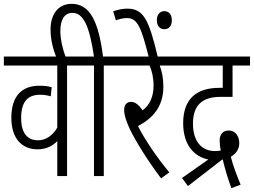

<svg xmlns="http://www.w3.org/2000/svg" viewBox="-20 -916 1321 999"><path d="M411 -575V-622H0V-575H278V-252C254 -210 217 -186 178 -186C123 -186 90 -223 90 -302C90 -390 127 -423 189 -423C208 -423 227 -420 244 -415L249 -462C230 -468 210 -470 185 -470C97 -470 39 -420 39 -303C39 -193 96 -139 176 -139C218 -139 254 -156 278 -182V0H329V-575Z M520 -575H602V-622H516C493 -802 449 -896 353 -896C282 -896 243 -841 243 -762C243 -710 256 -660 274 -615H323C306 -660 294 -712 294 -754C294 -812 314 -849 357 -849C412 -849 445 -785 469 -622H399V-575H469V0H520Z M861 -19C799 -94 737 -183 698 -260C772 -299 830 -358 830 -465C830 -507 823 -544 811 -575H899V-622H590V-575H758C770 -550 779 -513 779 -471C779 -410 757 -368 722 -342C702 -370 684 -386 662 -386C639 -386 626 -370 626 -345C626 -319 634 -291 656 -243C688 -179 743 -88 818 12Z M755 -615H802C754 -820 725 -871 641 -871C616 -871 591 -865 569 -857L583 -810C603 -818 623 -822 641 -822C696 -822 715 -773 755 -615ZM796 -811C796 -781 812 -764 835 -764C859 -764 874 -781 874 -811C874 -839 860 -858 835 -858C812 -858 796 -840 796 -811Z M927 10 958 52 1135 -85C1136 -85 1138 -86 1139 -86C1150 -39 1165 12 1184 63L1232 45C1211 -6 1193 -53 1181 -100C1209 -117 1225 -141 1225 -171C1225 -207 1205 -237 1170 -237C1140 -237 1123 -217 1123 -185C1123 -168 1125 -150 1129 -133C1120 -131 1110 -130 1099 -130C1029 -130 984 -180 984 -273C984 -369 1033 -412 1127 -412H1190V-575H1281V-622H886V-575H1139V-459H1121C1001 -459 933 -400 933 -275C933 -162 990 -101 1064 -86Z"/></svg>

Font: Noto Sans Devanagari ExtraCondensed Light
Style: Regular
Weight: 300
Width: 2
Designer: Jelle Bosma - Monotype Design Team
Foundry: Monotype Imaging Inc.
Version: Version 2.004